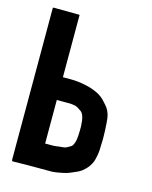

<svg xmlns="http://www.w3.org/2000/svg" viewBox="-105 -750 650 819"><g transform="rotate(15 220.0 -340.5)"><path d="M374 -123Q373 -118.2 369.1 -100.6Q365.2 -83 349.6 -62.5Q340.8 -51.8 327.1 -41Q313.5 -31.2 293 -23.4Q278.3 -16.6 265.6 -12.7Q252 -8.8 222.7 -3.9Q204.1 -1 183.6 -2Q162.1 -2 139.6 -2Q125 -2 94.7 -2Q74.2 -2 31.2 -1Q29.3 -1 27.3 -2.9Q26.4 -5.9 26.4 -7.8Q26.4 -91.8 26.4 -258.8Q26.4 -398.4 26.4 -675.8Q26.4 -678.7 27.3 -678.7Q28.3 -679.7 30.3 -679.7Q66.4 -679.7 138.7 -678.7Q138.7 -678.7 140.6 -678.7Q141.6 -678.7 144.5 -678.7Q144.5 -639.6 144.5 -561.5Q144.5 -508.8 144.5 -403.3Q150.4 -403.3 180.7 -403.3Q211.9 -403.3 248 -395.5Q267.6 -391.6 286.1 -383.8Q304.7 -377 320.3 -365.2Q331.1 -357.4 348.6 -336.9Q367.2 -316.4 372.1 -289.1Q374 -278.3 375 -262.7Q376 -248 377 -230.5Q377.9 -211.9 377.9 -193.4Q377.9 -180.7 377 -168.9Q377 -137.7 374 -123ZM273.4 -221.7Q271.5 -272.5 253.9 -284.2Q236.3 -296.9 229.5 -298.8Q216.8 -301.8 204.1 -302.7Q190.4 -302.7 173.8 -302.7Q164.1 -302.7 144.5 -302.7Q144.5 -238.3 144.5 -110.4Q146.5 -110.4 150.4 -110.4Q167 -110.4 180.7 -110.4Q195.3 -111.3 206.1 -113.3Q217.8 -114.3 225.6 -115.2Q234.4 -116.2 240.2 -120.1Q245.1 -123 253.9 -127.9Q262.7 -131.8 268.6 -152.3Q271.5 -163.1 272.5 -179.7Q273.4 -189.5 273.4 -202.1Q273.4 -210.9 273.4 -221.7Z"/></g></svg>

Font: Typeface
Style: Regular
Weight: 400
Version: Version 1.0